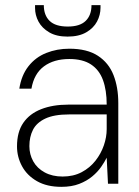

<svg xmlns="http://www.w3.org/2000/svg" viewBox="-20 -713 541 745"><path d="M218 12Q162 12 123.5 -10Q85 -32 65.5 -68Q46 -104 46 -145Q46 -201 70.5 -236.5Q95 -272 140 -289.5Q185 -307 244 -307H394Q394 -363 379.5 -402.5Q365 -442 333 -463Q301 -484 249 -484Q189 -484 150.5 -455.5Q112 -427 102 -369H55Q63 -421 90.5 -456Q118 -491 159.5 -507.5Q201 -524 249 -524Q318 -524 360 -496.5Q402 -469 420.5 -421.5Q439 -374 439 -313V0H399L394 -101Q386 -85 372.5 -65.5Q359 -46 338 -28.5Q317 -11 287.5 0.5Q258 12 218 12ZM223 -28Q265 -28 297 -45Q329 -62 350.5 -89.5Q372 -117 383 -149Q394 -181 394 -212V-269H248Q190 -269 156 -253Q122 -237 108 -209.5Q94 -182 94 -146Q94 -114 109 -87Q124 -60 153.5 -44Q183 -28 223 -28ZM242 -571Q199 -571 171 -587.5Q143 -604 129.5 -629Q116 -654 116 -682V-693H150Q150 -654 172.5 -632Q195 -610 243 -610Q290 -610 312.5 -632Q335 -654 335 -693H370V-683Q370 -655 356.5 -629.5Q343 -604 314.5 -587.5Q286 -571 242 -571Z"/></svg>

Font: DM Sans 12pt ExtraLight
Style: Regular
Weight: 250
Version: Version 4.004;gftools[0.9.30]